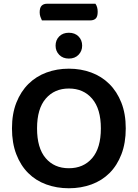

<svg xmlns="http://www.w3.org/2000/svg" viewBox="-20 -990 736 1026"><path d="M204 -881Q200 -889 196 -900Q192 -911 192 -924Q192 -949 202.5 -959.5Q213 -970 231 -970H490Q502 -953 502 -927Q502 -901 491.5 -891Q481 -881 462 -881ZM348 16Q283 16 227 -4.5Q171 -25 130.5 -65.5Q90 -106 67 -166Q44 -226 44 -304Q44 -382 67.5 -441.5Q91 -501 132 -541.5Q173 -582 228.5 -602.5Q284 -623 348 -623Q412 -623 467.5 -602.5Q523 -582 564 -541.5Q605 -501 628.5 -441.5Q652 -382 652 -304Q652 -226 629 -166Q606 -106 565.5 -65.5Q525 -25 469 -4.5Q413 16 348 16ZM348 -517Q271 -517 224.5 -463Q178 -409 178 -304Q178 -199 224 -145Q270 -91 348 -91Q426 -91 472.5 -145Q519 -199 519 -304Q519 -408 472.5 -462.5Q426 -517 348 -517ZM348 -677Q316 -677 296.5 -697Q277 -717 277 -746Q277 -776 296.5 -795.5Q316 -815 348 -815Q380 -815 399.5 -795.5Q419 -776 419 -746Q419 -717 399.5 -697Q380 -677 348 -677Z"/></svg>

Font: Baloo 2 Latin SemiBold
Style: Regular
Weight: 400
Designer: Sarang Kulkarni and Ek Type
Foundry: Ek Type
Version: Version 1.001